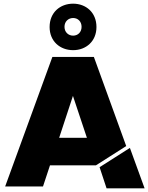

<svg xmlns="http://www.w3.org/2000/svg" viewBox="-20 -1015 807 1045"><path d="M505 -868C505 -947 448 -995 378 -995C307 -995 250 -947 250 -868C250 -790 307 -742 378 -742C448 -742 505 -790 505 -868ZM424 -869C424 -840 404 -821 378 -821C352 -821 331 -840 331 -869C331 -898 352 -917 378 -917C404 -917 424 -898 424 -869ZM491 -705H265L8 0H214L252 -115H502L667 -220ZM453 -265H302L377 -493ZM560 10H767L687 -210L522 -105Z"/></svg>

Font: Poppins STUK1
Style: Regular
Weight: 400
Designer: Jonny Pinhorn (original), Sammy Jo Hughes (modified version)
Foundry: Type Mafia
Version: Version 1.002;hotconv 1.0.109;makeotfexe 2.5.65596